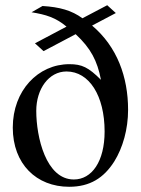

<svg xmlns="http://www.w3.org/2000/svg" viewBox="-20 -706 540 736"><path d="M424 -656 391 -686 296 -636C255 -666 209 -679 143 -683L101 -659C156 -650 193 -639 235 -604L114 -540L147 -510L270 -575C328 -521 353 -473 367 -400C319 -448 294 -460 246 -460C126 -460 29 -359 29 -217C29 -77 120 10 245 10C325 10 378 -24 418 -87C451 -140 471 -211 471 -285C471 -411 429 -527 333 -608ZM381 -202C381 -87 332 -18 263 -18C156 -18 119 -181 119 -281C119 -365 167 -432 235 -432C322 -432 381 -339 381 -202Z"/></svg>

Font: XITS Math
Style: Regular
Weight: 400
Designer: MicroPress Inc., with final additions and corrections provided by Coen Hoffman, Elsevier (retired)
Version: Version 1.108